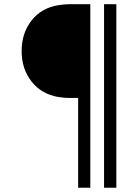

<svg xmlns="http://www.w3.org/2000/svg" viewBox="-20 -740 648 901"><path d="M346.7 141.1V-280.3H302.7Q283.7 -280.3 254.4 -284.7Q174.8 -297.9 128.2 -357.2Q81.5 -416.5 81.5 -500.5Q81.5 -584 127.9 -643.6Q174.3 -703.1 254.4 -715.8Q283.7 -720.2 302.7 -720.2H403.8V141.1ZM468.3 141.1V-720.2H525.9V141.1Z"/></svg>

Font: Manrope Light
Style: Regular
Weight: 300
Designer: Mikhail Sharanda
Foundry: Mikhail Sharanda
Version: Version 4.505;FEAKit 1.0